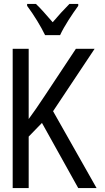

<svg xmlns="http://www.w3.org/2000/svg" viewBox="-20 -964 540 984"><path d="M211 -784H288C309 -830 351 -893 381 -934V-944H336C302 -909 284 -890 250 -850C220 -884 189 -921 164 -944H119V-934C154 -887 190 -828 211 -784ZM45 0H127V-264L195 -334L381 0H475L252 -394L465 -714H369L210 -474C176 -423 151 -386 127 -354V-714H45Z"/></svg>

Font: Noto Sans Mono ExtraCondensed
Style: Regular
Weight: 400
Width: 2
Designer: Monotype Design Team
Foundry: Monotype Imaging Inc.
Version: Version 2.014